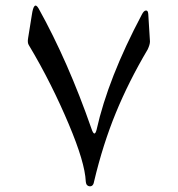

<svg xmlns="http://www.w3.org/2000/svg" viewBox="-20 -563 625 676"><path d="M311 77C332 -12 358 -93 388 -166C418 -239 455 -313 500 -389C505 -400 508 -409 508 -417L502 -514C501 -523 499 -526 494 -526C489 -526 484 -521 479 -511C400 -362 347 -227 320 -106C315 -87 309 -89 302 -110C247 -268 185 -409 116 -533C105 -552 97 -545 92 -510L79 -429C77 -418 78 -410 81 -405C138 -310 184 -216 222 -126C260 -36 280 31 282 76C283 83 284 87 288 90C292 93 297 94 302 92C307 90 310 84 311 77Z"/></svg>

Font: XITS Math
Style: Regular
Weight: 400
Designer: MicroPress Inc., with final additions and corrections provided by Coen Hoffman, Elsevier (retired)
Version: Version 1.302